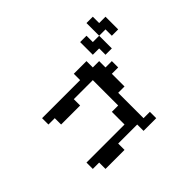

<svg xmlns="http://www.w3.org/2000/svg" viewBox="-169 -1122 1338 1338"><g transform="rotate(-45 500.0 -453.0)"><path d="M687.5 -671.9V-796.9H750V-734.4H812.5V-859.4H875V-796.9H937.5V-671.9H875V-734.4H812.5V-609.4H750V-671.9ZM125 -109.4V-171.9H500V-296.9H562.5V-546.9H375V-484.4H187.5V-546.9H125V-609.4H500V-671.9H625V-609.4H687.5V-546.9H750V-484.4H687.5V-359.4H625V-109.4H687.5V-46.9H562.5V-109.4H375V-46.9H187.5V-109.4Z"/></g></svg>

Font: KH Dot Dougenzaka 16
Style: Regular
Weight: 400
Designer: Original version for X68000 by Keitarou Hiraki (http://hp.vector.co.jp/authors/VA000874/) / TrueType conversion by Homem
Version: Version 1.00.20150527